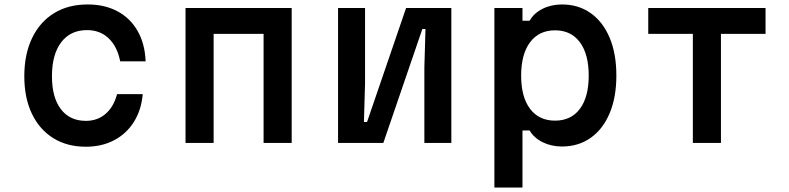

<svg xmlns="http://www.w3.org/2000/svg" viewBox="-20 -641 3540 861"><path d="M365 17Q281 17 219 -21.5Q157 -60 123 -131Q89 -202 89 -299Q89 -398 124 -470.5Q159 -543 222.5 -582Q286 -621 373 -621Q450 -621 507.5 -590Q565 -559 597.5 -501.5Q630 -444 633 -366H519Q506 -432 467.5 -469Q429 -506 370 -506Q296 -506 254.5 -451.5Q213 -397 213 -299Q213 -204 253 -151.5Q293 -99 365 -99Q417 -99 453.5 -130.5Q490 -162 505 -219H620Q614 -148 580.5 -94.5Q547 -41 491.5 -12Q436 17 365 17Z M812 0V-605H1288V0H1162V-489H938V0Z M1496 0V-605H1617V-267L1612 -94H1626L1801 -605H2004V0H1883V-338L1888 -511H1874L1699 0Z M2197 200V-605H2323V-548H2355Q2374 -582 2413 -601.5Q2452 -621 2500 -621Q2574 -621 2629 -582Q2684 -543 2714 -471.5Q2744 -400 2744 -302Q2744 -205 2714 -133.5Q2684 -62 2629 -23Q2574 16 2500 16Q2452 16 2413 -3.5Q2374 -23 2355 -56H2323V200ZM2469 -100Q2541 -100 2580.5 -153Q2620 -206 2620 -302Q2620 -398 2580.5 -451.5Q2541 -505 2469 -505Q2397 -505 2357 -451.5Q2317 -398 2317 -302Q2317 -206 2357 -153Q2397 -100 2469 -100Z M3087 0V-489H2887V-605H3413V-489H3213V0Z"/></svg>

Font: Martian Mono Medium
Style: Regular
Weight: 500
Monospace: yes
Designer: Roman Shamin
Foundry: Evil Martians
Version: Version 1.000; ttfautohint (v1.8.4.7-5d5b)